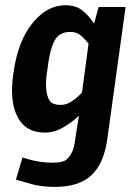

<svg xmlns="http://www.w3.org/2000/svg" viewBox="-20 -499 515 740"><path d="M296 -142.7 321.3 -330.7Q300 -357.3 285.3 -366.7Q270.7 -376 250.7 -376Q206.7 -376 188.7 -339.3Q170.7 -302.7 162.7 -230.7Q150.7 -161.3 165.3 -122.7Q170.7 -106.7 182.7 -100.7Q194.7 -94.7 216 -94.7Q237.3 -94.7 260 -110.7Q282.7 -126.7 296 -142.7ZM66.7 108Q126.7 128 182.7 128Q220 128 234.7 117.3Q264 93.3 269.3 41.3L284 -52H282.7Q261.3 -30.7 226 -9.3Q190.7 12 154 12Q117.3 12 91.3 -2Q65.3 -16 49.3 -45.3Q14.7 -108 32 -218.7Q49.3 -344 108 -413.3Q162.7 -478.7 232 -478.7Q272 -478.7 296.7 -459.3Q321.3 -440 342.7 -408L360 -472H464L393.3 38.7Q380 132 332 176.7Q284 221.3 192 221.3Q141.3 221.3 102 210.7Q62.7 200 41.3 193.3Z"/></svg>

Font: Timmana
Style: Regular
Weight: 400
Designer: Appaji Ambarisha Darbha
Foundry: Andhrapradesh Society for Knowledge Networks
Version: Version 1.0.4; ttfautohint (v1.2.42-39fb)